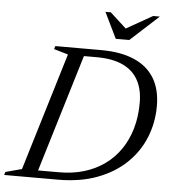

<svg xmlns="http://www.w3.org/2000/svg" viewBox="-83 -937 877 990"><g transform="rotate(5 356.0 -442.0)"><path d="M257 -38.5Q326 -38.5 384.8 -56Q443.5 -73.5 490.8 -107.2Q538 -141 571 -189Q604 -237 621.8 -298Q639.5 -359 639.5 -431.5Q639.5 -500.5 613.2 -548.5Q587 -596.5 533.5 -621.5Q480 -646.5 397.5 -646.5H282L294.5 -685H417.5Q519 -685 588.2 -655.2Q657.5 -625.5 693.2 -567.2Q729 -509 729 -422.5Q729 -336 698 -259.5Q667 -183 606.2 -124.8Q545.5 -66.5 457 -33.2Q368.5 0 253.5 0H84.5L97 -38.5ZM249 -647.5 175.5 -669 180.5 -685H343.5L136 0H-24.5L-19.5 -16L64.5 -38.5ZM704 -883.5 557.5 -749.5H487.5L422.5 -883.5H450L542 -799.5H521L669.5 -883.5Z"/></g></svg>

Font: Newsreader 36pt
Style: Italic
Weight: 400
Italic angle: -17°
Designer: Hugues Gentile
Foundry: Production Type
Version: Version 1.003